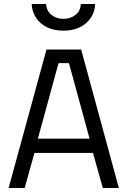

<svg xmlns="http://www.w3.org/2000/svg" viewBox="-20 -938 636 958"><path d="M23 0 212 -691H385L573 0H493L444 -175H152L103 0ZM169 -246H427L324 -623H272ZM296 -785Q249 -785 214.5 -802Q180 -819 160 -849Q140 -879 138 -918H210Q212 -884 236.5 -864Q261 -844 296 -844Q332 -844 357 -864Q382 -884 383 -918H455Q453 -879 433 -849Q413 -819 378.5 -802Q344 -785 296 -785Z"/></svg>

Font: Cairo Play
Style: Regular
Weight: 400
Designer: Mohamed Gaber, Accademia di Belle Arti di Urbino
Foundry: Kief Type Foundry, Accademia di Belle Arti di Urbino
Version: Version 3.119